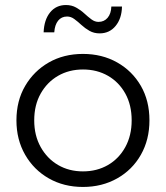

<svg xmlns="http://www.w3.org/2000/svg" viewBox="-20 -747 667 772"><path d="M313.5 4.7Q236.6 4.7 176.3 -29.7Q116 -64 81.1 -124.7Q46.1 -185.5 46.1 -263.1Q46.1 -341.7 81.2 -401.6Q116.2 -461.5 176.3 -495.9Q236.4 -530.2 313.5 -530.2Q390.6 -530.2 451.2 -495.9Q511.8 -461.6 546.4 -401.7Q580.9 -341.9 580.9 -263.1Q580.9 -185.3 546.4 -124.6Q512 -64 451.1 -29.7Q390.3 4.7 313.5 4.7ZM313.5 -57.9Q369.9 -57.9 414.2 -83.5Q458.4 -109.2 483.9 -155.7Q509.4 -202.2 509.4 -263Q509.4 -324.8 483.9 -370.8Q458.4 -416.8 414.2 -442.2Q369.9 -467.6 313.8 -467.6Q257.7 -467.6 213.6 -442.2Q169.6 -416.8 143.6 -370.8Q117.6 -324.8 117.6 -263Q117.6 -202.2 143.6 -155.7Q169.6 -109.2 213.6 -83.5Q257.6 -57.9 313.5 -57.9ZM380.5 -612.8Q357.8 -612.8 339.8 -623Q321.9 -633.2 307.3 -646.7Q292.7 -660.2 278.9 -670.4Q265.2 -680.6 249.9 -680.6Q227.1 -680.6 213.6 -663.8Q200.2 -646.9 198.2 -617H155.4Q157.4 -667.4 181.4 -697.1Q205.5 -726.8 245.4 -726.8Q268.1 -726.8 286.3 -716.6Q304.5 -706.4 319.1 -692.9Q333.8 -679.4 347.5 -669.2Q361.2 -659 375.9 -659Q398.8 -659 412.7 -675.5Q426.7 -692.1 427.7 -720.6H470.5Q469.5 -672.8 444.9 -642.8Q420.4 -612.8 380.5 -612.8Z"/></svg>

Font: Montserrat Alternates Thin
Style: Regular
Weight: 100
Designer: Julieta Ulanovsky
Foundry: Julieta Ulanovsky
Version: Version 9.000